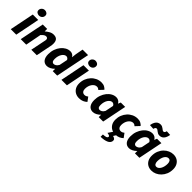

<svg xmlns="http://www.w3.org/2000/svg" viewBox="232 -2093 3687 3687"><g transform="rotate(45 2075.0 -250.0)"><path d="M11 0 111 -498H259L160 0ZM207 -567Q178 -567 153 -584.5Q128 -602 128 -637Q128 -672 154.5 -697.5Q181 -723 219 -723Q249 -723 273.5 -705Q298 -687 298 -653Q298 -616 272 -591.5Q246 -567 207 -567Z M282 0 382 -498H502L501 -433H505Q541 -464 582 -487Q623 -510 670 -510Q732 -510 760 -477.5Q788 -445 788 -381Q788 -365 786 -346.5Q784 -328 780 -310L718 0H569L628 -291Q631 -306 633.5 -317Q636 -328 636 -337Q636 -360 624 -372Q612 -384 590 -384Q567 -384 545 -369.5Q523 -355 493 -323L431 0Z M998 12Q932 12 895 -35.5Q858 -83 858 -171Q858 -242 879.5 -303.5Q901 -365 938.5 -411.5Q976 -458 1023.5 -484Q1071 -510 1123 -510Q1156 -510 1182 -494.5Q1208 -479 1222 -452H1224L1235 -546L1264 -698H1413L1272 0H1151L1152 -63H1150Q1117 -29 1076 -8.5Q1035 12 998 12ZM1063 -109Q1086 -109 1111.5 -123.5Q1137 -138 1160 -179L1194 -346Q1183 -369 1166.5 -379Q1150 -389 1134 -389Q1110 -389 1088 -374Q1066 -359 1048.5 -332.5Q1031 -306 1021 -269.5Q1011 -233 1011 -190Q1011 -147 1025.5 -128Q1040 -109 1063 -109Z M1387 0 1487 -498H1635L1536 0ZM1583 -567Q1554 -567 1529 -584.5Q1504 -602 1504 -637Q1504 -672 1530.5 -697.5Q1557 -723 1595 -723Q1625 -723 1649.5 -705Q1674 -687 1674 -653Q1674 -616 1648 -591.5Q1622 -567 1583 -567Z M1872 12Q1816 12 1771.5 -12.5Q1727 -37 1701 -83Q1675 -129 1675 -194Q1675 -258 1697.5 -315Q1720 -372 1760 -416Q1800 -460 1853 -485Q1906 -510 1969 -510Q2018 -510 2052.5 -491Q2087 -472 2105 -448L2025 -363Q2012 -376 1997.5 -383.5Q1983 -391 1961 -391Q1934 -391 1909.5 -375.5Q1885 -360 1866 -333Q1847 -306 1837 -271Q1827 -236 1827 -197Q1827 -156 1847 -131.5Q1867 -107 1905 -107Q1928 -107 1946 -116.5Q1964 -126 1978 -137L2040 -53Q2009 -24 1969 -6Q1929 12 1872 12Z M2246 12Q2180 12 2143 -35.5Q2106 -83 2106 -171Q2106 -242 2128 -303.5Q2150 -365 2187 -411.5Q2224 -458 2271.5 -484Q2319 -510 2371 -510Q2404 -510 2433.5 -493Q2463 -476 2477 -446H2479L2501 -498H2620L2520 0H2399L2400 -63H2398Q2365 -29 2324 -8.5Q2283 12 2246 12ZM2311 -109Q2334 -109 2360.5 -123.5Q2387 -138 2408 -178L2442 -346Q2432 -369 2415 -379Q2398 -389 2382 -389Q2358 -389 2336 -374Q2314 -359 2296.5 -332.5Q2279 -306 2269 -269.5Q2259 -233 2259 -190Q2259 -147 2273.5 -128Q2288 -109 2311 -109Z M2856 12Q2800 12 2755.5 -12.5Q2711 -37 2685 -83Q2659 -129 2659 -194Q2659 -258 2681.5 -315Q2704 -372 2744 -416Q2784 -460 2837 -485Q2890 -510 2953 -510Q3002 -510 3036.5 -491Q3071 -472 3089 -448L3009 -363Q2996 -376 2981.5 -383.5Q2967 -391 2945 -391Q2918 -391 2893.5 -375.5Q2869 -360 2850 -333Q2831 -306 2821 -271Q2811 -236 2811 -197Q2811 -156 2831 -131.5Q2851 -107 2889 -107Q2912 -107 2930 -116.5Q2948 -126 2962 -137L3024 -53Q2993 -24 2953 -6Q2913 12 2856 12ZM2692 242V179Q2750 176 2774 166.5Q2798 157 2802 136Q2804 121 2790 111Q2776 101 2732 95L2799 -4H2891L2850 61Q2888 70 2904 87Q2920 104 2916 135Q2906 188 2848.5 213.5Q2791 239 2692 242Z M3230 12Q3164 12 3127 -35.5Q3090 -83 3090 -171Q3090 -242 3112 -303.5Q3134 -365 3171 -411.5Q3208 -458 3255.5 -484Q3303 -510 3355 -510Q3388 -510 3417.5 -493Q3447 -476 3461 -446H3463L3485 -498H3604L3504 0H3383L3384 -63H3382Q3349 -29 3308 -8.5Q3267 12 3230 12ZM3295 -109Q3318 -109 3344.5 -123.5Q3371 -138 3392 -178L3426 -346Q3416 -369 3399 -379Q3382 -389 3366 -389Q3342 -389 3320 -374Q3298 -359 3280.5 -332.5Q3263 -306 3253 -269.5Q3243 -233 3243 -190Q3243 -147 3257.5 -128Q3272 -109 3295 -109ZM3475 -573Q3448 -573 3429.5 -582Q3411 -591 3396.5 -603Q3382 -615 3369 -624Q3356 -633 3341 -633Q3328 -633 3317 -621.5Q3306 -610 3300 -582L3203 -588Q3212 -641 3231.5 -675.5Q3251 -710 3278.5 -726Q3306 -742 3340 -742Q3367 -742 3385.5 -733Q3404 -724 3418.5 -712.5Q3433 -701 3446 -691.5Q3459 -682 3474 -682Q3487 -682 3498.5 -693.5Q3510 -705 3515 -733L3612 -728Q3603 -674 3583.5 -639.5Q3564 -605 3537 -589Q3510 -573 3475 -573Z M3839 12Q3780 12 3736 -13.5Q3692 -39 3667.5 -85.5Q3643 -132 3643 -194Q3643 -267 3667 -325Q3691 -383 3731.5 -424.5Q3772 -466 3822 -488Q3872 -510 3924 -510Q3983 -510 4027 -484.5Q4071 -459 4095.5 -412.5Q4120 -366 4120 -304Q4120 -231 4096 -173.5Q4072 -116 4031.5 -74Q3991 -32 3941 -10Q3891 12 3839 12ZM3856 -107Q3879 -107 3900 -122Q3921 -137 3936.5 -163Q3952 -189 3961 -224.5Q3970 -260 3970 -301Q3970 -343 3954.5 -367Q3939 -391 3907 -391Q3884 -391 3863 -376.5Q3842 -362 3826.5 -336Q3811 -310 3802 -274.5Q3793 -239 3793 -197Q3793 -156 3809 -131.5Q3825 -107 3856 -107Z"/></g></svg>

Font: Source Sans 3 ExtraBold
Style: Italic
Weight: 800
Italic angle: -11°
Version: Version 3.052;hotconv 1.1.0;makeotfexe 2.6.0